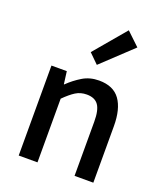

<svg xmlns="http://www.w3.org/2000/svg" viewBox="-160 -999 943 1105"><g transform="rotate(20 312.0 -447.0)"><path d="M87 0V-551H181L191 -474H193Q231 -511 275 -537.5Q319 -564 375 -564Q463 -564 503.5 -507.5Q544 -451 544 -346V0H429V-332Q429 -403 407 -433.5Q385 -464 336 -464Q298 -464 268.5 -445.5Q239 -427 202 -390V0ZM331 -644 273 -701 436 -894 516 -818Z"/></g></svg>

Font: Noto Sans KR Medium
Style: Regular
Weight: 500
Designer: Ryoko NISHIZUKA  (kana, bopomofo & ideographs); Paul D. Hunt (Latin, Greek & Cyrillic); Sandoll Communications , Soo-you
Foundry: Adobe
Version: Version 2.004-H2;hotconv 1.0.118;makeotfexe 2.5.65603